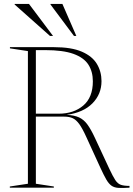

<svg xmlns="http://www.w3.org/2000/svg" viewBox="-20 -955 679 977"><path d="M30.5 -709V-715H255.5Q343.5 -715 396.5 -692Q449.5 -669 473 -629.8Q496.5 -590.5 496.5 -542Q496.5 -476 450.5 -429.2Q404.5 -382.5 319 -370.5Q357 -369 381.8 -357.8Q406.5 -346.5 424.8 -321.5Q443 -296.5 462.5 -254.5L537 -94.5Q554.5 -57.5 566.5 -39Q578.5 -20.5 594.5 -14.8Q610.5 -9 639 -9V0Q603.5 2.5 582 1Q560.5 -0.5 546.8 -10.5Q533 -20.5 520.5 -42.2Q508 -64 490.5 -102L420 -256Q400 -300.5 383.8 -323Q367.5 -345.5 350 -353.5Q332.5 -361.5 307.5 -361.5H162.5V-20L254 -6V0H30V-6L122 -20V-695ZM279 -376.5Q355 -376.5 403.8 -418Q452.5 -459.5 452.5 -541Q452.5 -590.5 429.8 -626Q407 -661.5 354 -680.8Q301 -700 210 -700H162.5V-376.5ZM250 -772H234.5L54.5 -932V-935H127.5ZM368.5 -772H356.5L237 -932V-935H297.5Z"/></svg>

Font: Newsreader Display ExtraLight
Style: Regular
Weight: 275
Designer: Hugues Gentile
Foundry: Production Type
Version: Version 1.001